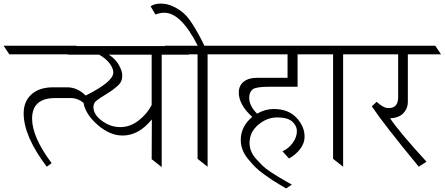

<svg xmlns="http://www.w3.org/2000/svg" viewBox="-72 -930 2480 1071"><path d="M774 -625H535Q574 -600 592 -566Q610 -532 610 -511Q610 -490 603.5 -476Q597 -462 580.5 -448Q564 -434 554 -426.5Q544 -419 518 -403Q492 -387 488.5 -384.5Q485 -382 478.5 -377.5Q472 -373 470 -371.5Q468 -370 462.5 -365Q457 -360 455 -356Q449 -344 449 -334Q449 -291 496.5 -256Q544 -221 599 -221Q654 -221 701.5 -258Q749 -295 774 -344ZM406 -397Q560 -474 560 -525Q560 -550 538.5 -577.5Q517 -605 481 -625H307L306 -627H-20L-52 -675H355L356 -673H950L982 -625H830V2L774 -42L775 -264Q702 -174 612 -174Q541 -174 473 -233Q405 -292 394 -356Q362 -383 322 -383H236Q107 -383 107 -268Q107 -166 216 -20L189 0Q60 -170 60 -298Q60 -364 103.5 -403.5Q147 -443 224 -443H302Q360 -443 406 -397Z M1086 -627V0L1030 -44V-627H879L847 -675H1031Q938 -859 844 -859Q822 -859 795 -849L768 -895Q790 -910 825.5 -910Q861 -910 896 -893Q931 -876 954.5 -854.5Q978 -833 1002 -795Q1035 -744 1068 -675H1236L1268 -627Z M1320 -132Q1320 -84 1358 -42Q1377 -21 1393 -5.5Q1409 10 1439 30Q1483 59 1526 83L1556 100L1524 121Q1521 119 1492.5 102.5Q1464 86 1447.5 75Q1431 64 1401 42.5Q1371 21 1351.5 1.5Q1332 -18 1312 -43Q1271 -92 1271 -150Q1271 -224 1335 -278Q1260 -346 1260 -414Q1260 -452 1287 -474Q1314 -496 1362 -496H1532V-627H1166L1134 -675H1706L1738 -627H1588V-446H1427Q1357 -446 1338 -432Q1318 -416 1318 -385Q1318 -340 1362 -296Q1407 -322 1455 -322Q1536 -322 1581.5 -273.5Q1627 -225 1627 -167Q1627 -131 1602 -98.5Q1577 -66 1540 -46L1504 -86Q1540 -103 1562 -134.5Q1584 -166 1584 -197.5Q1584 -229 1558 -252Q1532 -275 1474.5 -275Q1417 -275 1368.5 -234Q1320 -193 1320 -132Z M1842 -627V0L1786 -44V-627H1666L1634 -675H1962L1994 -627Z M2203 -627V-360Q2203 -326 2179 -299.5Q2155 -273 2104 -270Q2154 -195 2307 -28L2264 0Q2067 -239 2002 -337L2029 -362Q2066 -327 2096 -327Q2149 -327 2149 -388V-627H1922L1890 -675H2356L2388 -627Z"/></svg>

Font: Halant Light
Style: Regular
Weight: 300
Designer: Hitesh Malaviya (Devanagari), Satya Rajpurohit (Latin)
Foundry: Indian Type Foundry
Version: Version 1.101;PS 1.0;hotconv 1.0.78;makeotf.lib2.5.61930; tt